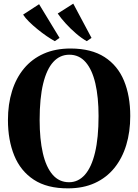

<svg xmlns="http://www.w3.org/2000/svg" viewBox="-20 -1019 756 1051"><path d="M352.5 12Q238 12.5 165.2 -35.2Q92.5 -83 58 -167.5Q23.5 -252 23.5 -362Q23.5 -448.5 45.8 -520.2Q68 -592 111.5 -644.2Q155 -696.5 219 -725Q283 -753.5 367 -753.5Q480.5 -753 552.5 -706.5Q624.5 -660 658.8 -577Q693 -494 693 -384Q693 -297 671 -224.8Q649 -152.5 605.8 -99.2Q562.5 -46 499 -17Q435.5 12 352.5 12ZM358 -21.5Q408.5 -21.5 444.8 -62.5Q481 -103.5 500.2 -184Q519.5 -264.5 519.5 -384Q519.5 -487 502 -562.2Q484.5 -637.5 449 -678.5Q413.5 -719.5 359.5 -719.5Q308 -719.5 271.8 -680Q235.5 -640.5 216.2 -561Q197 -481.5 197 -362Q197 -257.5 214.5 -181Q232 -104.5 267.8 -63Q303.5 -21.5 358 -21.5ZM279.5 -794Q260 -804.5 235.2 -821.5Q210.5 -838.5 185.5 -858.8Q160.5 -879 139.2 -900Q118 -921 106.5 -939L194 -996L306 -811.5L280.5 -794ZM454.5 -794Q426.5 -809.5 395.8 -836Q365 -862.5 338.5 -891.8Q312 -921 296 -945L381 -999L481 -811.5L455.5 -794Z"/></svg>

Font: Merriweather 120pt
Style: Bold
Weight: 700
Designer: Eben Sorkin
Foundry: Eben Sorkin
Version: Version 2.100